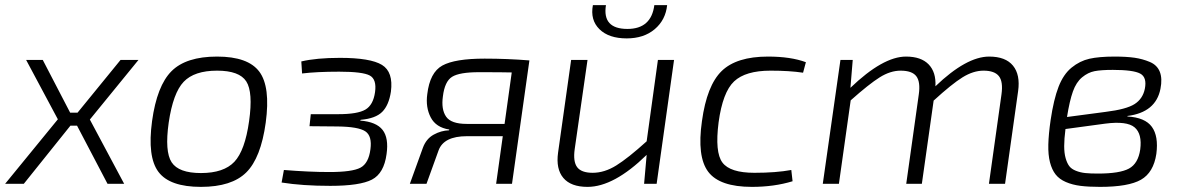

<svg xmlns="http://www.w3.org/2000/svg" viewBox="-35 -718 4617 750"><path d="M316 -251 450 0H385L266 -227H240L58 0H-15L191 -252L67 -484H132L239 -278H268L436 -484H506Z M1003 -239Q984 -101 927 -44.5Q870 12 750 12Q628 12 584 -46.5Q540 -105 559 -245Q578 -383 635 -440Q692 -497 813 -497Q934 -497 978 -438Q1022 -379 1003 -239ZM813 -442Q724 -442 682.5 -398.5Q641 -355 624 -239Q608 -126 635.5 -84Q663 -42 750 -42Q839 -42 880.5 -86Q922 -130 938 -245Q954 -358 927 -400Q900 -442 813 -442Z M1145 -431 1142 -478Q1201 -492 1293 -492Q1412 -492 1457 -464.5Q1502 -437 1492 -360Q1484 -307 1458 -281Q1432 -255 1374 -250L1372 -247Q1435 -242 1459.5 -210.5Q1484 -179 1475 -116Q1465 -41 1418 -16.5Q1371 8 1255 8Q1147 8 1065 -5L1074 -54Q1173 -46 1252 -46Q1341 -46 1373 -63Q1405 -80 1412 -135Q1419 -187 1392 -205Q1365 -223 1284 -224L1174 -225L1179 -272H1287Q1362 -272 1392.5 -290Q1423 -308 1430 -358Q1437 -408 1409.5 -423Q1382 -438 1290 -438Q1203 -438 1145 -431Z M2033 -482 1965 0H1903L1929 -186H1789Q1698 -186 1678 -130L1631 0H1566L1617 -141Q1630 -176 1659 -192Q1688 -208 1719 -209L1720 -212Q1668 -220 1647.5 -259.5Q1627 -299 1634 -350Q1644 -435 1693 -462Q1742 -489 1858 -489Q1946 -489 2033 -482ZM1936 -234 1964 -435Q1928 -436 1836 -436Q1760 -436 1731 -418Q1702 -400 1695 -341Q1688 -291 1707.5 -262.5Q1727 -234 1788 -234Z M2521 -698H2571Q2565 -640 2522.5 -604Q2480 -568 2413 -568Q2343 -568 2306.5 -604Q2270 -640 2281 -698H2332Q2317 -605 2416 -605Q2509 -605 2521 -698ZM2598 -484 2530 0H2481L2491 -113Q2363 12 2260 12Q2195 12 2165.5 -23Q2136 -58 2145 -122L2196 -484H2260L2210 -136Q2203 -87 2219.5 -65Q2236 -43 2280 -43Q2326 -43 2372 -71.5Q2418 -100 2491 -166L2535 -484Z M3056 -54 3061 -10Q2989 12 2902 12Q2776 12 2731.5 -47Q2687 -106 2707 -245Q2726 -384 2784 -440.5Q2842 -497 2965 -497Q3054 -497 3113 -475L3102 -434Q3049 -442 2975 -442Q2877 -442 2832.5 -400Q2788 -358 2772 -240Q2757 -123 2787 -83Q2817 -43 2912 -43Q2996 -43 3056 -54Z M3296 -484 3287 -375Q3414 -497 3504 -497Q3563 -497 3592.5 -466.5Q3622 -436 3619 -381Q3740 -497 3829 -497Q3893 -497 3922 -461.5Q3951 -426 3942 -362L3891 0H3828L3877 -349Q3884 -399 3867 -420.5Q3850 -442 3807 -442Q3767 -442 3725 -416Q3683 -390 3612 -325L3566 0H3505L3554 -349Q3561 -398 3544.5 -420Q3528 -442 3483 -442Q3443 -442 3401.5 -416Q3360 -390 3288 -326L3242 0H3179L3248 -484Z M4369 -265V-263Q4438 -259 4464.5 -222.5Q4491 -186 4482 -117Q4471 -44 4422 -16Q4373 12 4262 12Q4217 12 4185.5 8Q4154 4 4128.5 -7Q4103 -18 4088.5 -36.5Q4074 -55 4066.5 -84Q4059 -113 4060 -153.5Q4061 -194 4069 -249Q4081 -330 4100 -379Q4119 -428 4151 -454Q4183 -480 4220.5 -488.5Q4258 -497 4319 -497Q4365 -497 4396.5 -492.5Q4428 -488 4456.5 -476Q4485 -464 4495.5 -437.5Q4506 -411 4498 -371Q4480 -279 4369 -265ZM4133 -261 4284 -281Q4365 -291 4397 -311.5Q4429 -332 4437 -371Q4446 -416 4419 -430.5Q4392 -445 4312 -445Q4266 -445 4240.5 -440Q4215 -435 4192 -416Q4169 -397 4156 -360.5Q4143 -324 4133 -261ZM4282 -235 4127 -214Q4122 -175 4122 -147.5Q4122 -120 4127.5 -100.5Q4133 -81 4141.5 -69.5Q4150 -58 4167.5 -51Q4185 -44 4204.5 -42Q4224 -40 4254 -40Q4339 -40 4375 -59.5Q4411 -79 4419 -134Q4427 -195 4397 -220.5Q4367 -246 4282 -235Z"/></svg>

Font: Exo 2.0 Light
Style: Italic
Weight: 300
Italic angle: -8°
Designer: Natanael Gama
Version: Version 1.001;PS 001.001;hotconv 1.0.70;makeotf.lib2.5.58329